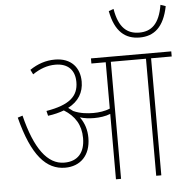

<svg xmlns="http://www.w3.org/2000/svg" viewBox="-58 -918 944 974"><g transform="rotate(-5 414.5 -431.0)"><path d="M821 -853 795 -862C779 -765 737 -731 676 -731C615 -731 572 -765 556 -862L531 -853C551 -747 603 -706 676 -706C749 -706 800 -747 821 -853ZM372 -222C372 -261 362 -296 338 -329C360 -322 385 -319 410 -319C438 -319 469 -323 493 -333V0H519V-596H698V0H724V-596H829V-622H420V-596H493V-360C468 -349 436 -345 409 -345C380 -345 342 -348 307 -364C299 -370 291 -376 283 -382C337 -410 363 -454 363 -509C363 -580 320 -632 237 -632C191 -632 149 -618 109 -591L121 -567C158 -592 196 -606 237 -606C303 -606 336 -568 336 -509C336 -437 291 -396 172 -376L178 -351C209 -355 236 -362 260 -371C315 -337 345 -290 345 -223C345 -149 308 -107 240 -107C154 -107 91 -193 49 -363L24 -355C74 -159 146 -81 242 -81C318 -81 372 -131 372 -222Z"/></g></svg>

Font: Noto Sans Devanagari SemiCondensed Thin
Style: Regular
Weight: 100
Width: 4
Designer: Jelle Bosma - Monotype Design Team
Foundry: Monotype Imaging Inc.
Version: Version 2.004